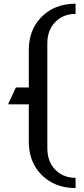

<svg xmlns="http://www.w3.org/2000/svg" viewBox="-20 -874 443 1012"><path d="M378.4 117.2Q267.1 117.2 197.8 46.4Q131.8 -21 131.8 -127V-324.2H24.4V-329.1L64 -413.1H131.8V-610.4Q131.8 -716.3 197.8 -783.7Q267.1 -854.5 378.4 -854.5V-800.8Q307.1 -800.3 264.6 -750.5Q229.5 -709 229.5 -644.5V-92.8Q229.5 -28.3 264.6 13.2Q307.1 63 378.4 63.5Z"/></svg>

Font: Nova Slim
Style: Book
Weight: 400
Version: Version 2.000